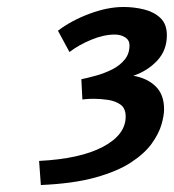

<svg xmlns="http://www.w3.org/2000/svg" viewBox="-20 -955 498 550"><path d="M92 -494Q210 -500 275 -534.5Q340 -569 340 -621Q340 -645 325 -655.5Q310 -666 288.5 -669Q267 -672 249 -672Q235 -672 225.5 -671Q216 -670 216 -670L213 -728Q232 -732 255.5 -738.5Q279 -745 301 -756Q323 -767 337 -784Q351 -801 351 -825Q351 -840 338.5 -848Q326 -856 309 -856Q277 -856 241 -841Q205 -826 179 -806L146 -867Q184 -896 236 -915.5Q288 -935 334 -935Q364 -935 392.5 -928Q421 -921 439.5 -903.5Q458 -886 458 -854Q458 -811 430.5 -781.5Q403 -752 362 -738Q402 -731 426 -707.5Q450 -684 450 -642Q450 -624 442.5 -598Q435 -572 414.5 -543.5Q394 -515 355 -489.5Q316 -464 253 -446.5Q190 -429 97 -425Z"/></svg>

Font: Rosario
Style: Bold Italic
Weight: 700
Italic angle: -8.05°
Designer: Hector Gatti
Foundry: Omnibus Type
Version: Version 1.101; ttfautohint (v1.8.1.43-b0c9)